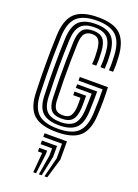

<svg xmlns="http://www.w3.org/2000/svg" viewBox="-203 -891 928 1289"><g transform="rotate(20 261.5 -246.5)"><path d="M264.8 10Q150.2 10 98.9 -36.8Q47.5 -83.5 43.8 -191Q40.2 -293.8 40 -393.5Q39.8 -493.2 43.8 -600Q48 -712.8 99.4 -761.4Q150.8 -810 264.8 -810Q378.2 -810 427.1 -762Q476 -714 483 -608.8Q485 -579.5 485 -554.4Q485 -529.2 482.8 -500H452.8Q454.8 -523.8 454.6 -551.8Q454.5 -579.8 452.8 -607.8Q447 -705.8 401.9 -745.9Q356.8 -786 264.8 -786Q168.5 -786 122.9 -743.9Q77.2 -701.8 73.8 -600Q71.2 -527 70.4 -461.9Q69.5 -396.8 70.5 -331.5Q71.5 -266.2 73.8 -192Q76.8 -97.5 120.6 -55.8Q164.5 -14 264.8 -14Q362.5 -14 406.4 -55.5Q450.2 -97 454.8 -192Q457 -238.8 457.6 -279.4Q458.2 -320 456.8 -365H284.8V-391H485.8Q488 -343 487.9 -296.6Q487.8 -250.2 484.8 -191Q479.5 -83.5 428.6 -36.8Q377.8 10 264.8 10ZM264.8 -38Q184.8 -38 145.8 -72.8Q106.8 -107.5 103.8 -193.2Q100.5 -288.5 100.1 -391.1Q99.8 -493.8 104 -599Q107.5 -685.2 144.5 -723.6Q181.5 -762 264.8 -762Q344.5 -762 381 -726Q417.5 -690 423 -605.8Q425 -575.8 425 -552.1Q425 -528.5 422.8 -500H392.8Q394.8 -524.5 394.9 -548.8Q395 -573 393 -603.8Q388.2 -676.2 358.6 -707.1Q329 -738 264.8 -738Q196.8 -738 166.8 -704.6Q136.8 -671.2 134 -598Q130 -501 129.9 -402.5Q129.8 -304 133.8 -194Q136.5 -121.5 167.9 -91.8Q199.2 -62 264.8 -62Q332.2 -62 361.8 -93.5Q391.2 -125 394.8 -195Q396.2 -223.5 397 -254Q397.8 -284.5 397.8 -313H284.8V-339H427.8Q427.8 -305.5 427 -265.4Q426.2 -225.2 424.8 -194Q420.8 -107.5 381.9 -72.8Q343 -38 264.8 -38ZM264.8 -86Q211.2 -86 188.5 -112Q165.8 -138 163.8 -195Q161 -278 160.2 -342.4Q159.5 -406.8 160.5 -466.8Q161.5 -526.8 163.8 -596Q165.8 -655.5 187.4 -684.8Q209 -714 264.8 -714Q314 -714 336.5 -687.8Q359 -661.5 363 -601.2Q365 -573.8 365 -550.4Q365 -527 362.8 -500H332.8Q335.5 -533.2 335.1 -553.6Q334.8 -574 332.8 -600.2Q329.5 -645.8 314.6 -667.9Q299.8 -690 264.8 -690Q232.5 -690 214.1 -670Q195.8 -650 193.8 -594.8Q191.2 -526.8 190.4 -463.5Q189.5 -400.2 190.5 -334.9Q191.5 -269.5 193.8 -195Q195 -150.8 211 -130.4Q227 -110 264.8 -110Q304.5 -110 319.5 -132.6Q334.5 -155.2 336.8 -198Q337.8 -212.8 337.5 -232Q337.2 -251.2 336.8 -261H284.8V-287H367.8Q368.2 -240.5 367.8 -223.4Q367.2 -206.2 366.8 -197Q364 -139.5 341.1 -112.8Q318.2 -86 264.8 -86ZM289.8 317 325.8 175V71H191.8V45H351.8V175L309.8 317ZM249.8 317 273.8 175V123H191.8V97H299.8V175L269.8 317ZM209.8 317 221.8 175H191.8V149H247.8V175L229.8 317Z"/></g></svg>

Font: Big Shoulders Inline Text Black
Style: Regular
Weight: 900
Designer: Patric King
Foundry: XO Type Co
Version: Version 1.000